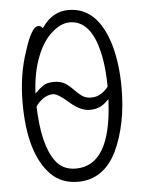

<svg xmlns="http://www.w3.org/2000/svg" viewBox="-52 -750 604 805"><g transform="rotate(-5 250.0 -347.5)"><path d="M244 13Q175 13 130 -32Q41 -123 41 -337Q41 -455 75 -553Q106 -652 134 -652Q145 -652 153 -642L157 -647Q200 -708 266 -708Q390 -708 438 -542Q460 -463 460 -363Q460 -211 407 -98Q352 13 244 13ZM240 -43Q386 -43 400 -308L401 -321L391 -312Q363 -283 320 -283Q280 -283 235.5 -322.5Q191 -362 171 -362Q149 -362 129 -348Q109 -334 98 -316Q103 -154 154 -85Q184 -43 240 -43ZM98 -371 108 -380Q115 -388 132 -400.5Q149 -413 178.5 -413Q208 -413 226 -401.5Q244 -390 259 -374Q274 -358 290 -346Q306 -334 330 -334Q354 -334 373 -346.5Q392 -359 402 -374V-376Q401 -490 373 -566Q338 -656 267 -656Q230 -656 191.5 -622Q153 -588 128.5 -525.5Q104 -463 99 -384Z"/></g></svg>

Font: LXGW WenKai Mono TC Light
Style: Regular
Weight: 300
Designer: LXGW / Fontworks Inc.
Foundry: LXGW / Fontworks Inc.
Version: Version 1.330